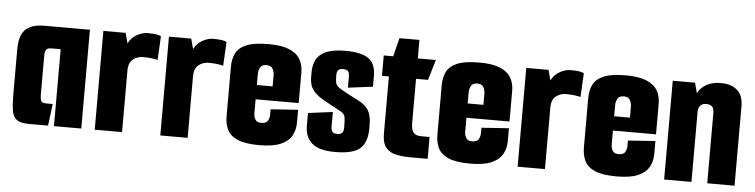

<svg xmlns="http://www.w3.org/2000/svg" viewBox="-40 -731 3579 910"><g transform="rotate(5 1750.0 -276.0)"><path d="M116 0Q75 0 57 -13Q39 -26 34 -55.5Q29 -85 29 -132V-350Q29 -389 40 -415.5Q51 -442 77 -456Q103 -470 148 -470H364V0H234V-366H189Q177 -366 170.5 -362Q164 -358 161.5 -350Q159 -342 159 -328V-147Q159 -127 162 -118Q165 -109 171.5 -106.5Q178 -104 190 -104H219L206 0Z M428 0V-470H534L547 -421Q561 -449 587.5 -463.5Q614 -478 637 -478Q665 -478 680 -475.5Q695 -473 702 -468L696 -355Q686 -358 667.5 -360.5Q649 -363 626 -363Q601 -363 580.5 -348Q560 -333 558 -299V0Z M740 0V-470H846L859 -421Q873 -449 899.5 -463.5Q926 -478 949 -478Q977 -478 992 -475.5Q1007 -473 1014 -468L1008 -355Q998 -358 979.5 -360.5Q961 -363 938 -363Q913 -363 892.5 -348Q872 -333 870 -299V0Z M1212 5Q1143 5 1107 -11Q1071 -27 1058 -55Q1045 -83 1045 -117V-354Q1045 -389 1058 -416.5Q1071 -444 1107 -460Q1143 -476 1214 -476Q1275 -476 1311.5 -461Q1348 -446 1364 -419Q1380 -392 1380 -356V-271L1250 -262V-332Q1250 -346 1242.5 -361Q1235 -376 1213 -376Q1190 -376 1182.5 -361Q1175 -346 1175 -332V-142Q1175 -128 1182.5 -114.5Q1190 -101 1211 -101Q1235 -101 1242.5 -114.5Q1250 -128 1250 -144V-169L1380 -178V-117Q1380 -81 1364 -53.5Q1348 -26 1311.5 -10.5Q1275 5 1212 5ZM1060 -210V-278H1380V-210Z M1571 6Q1495 6 1461.5 -23.5Q1428 -53 1428 -106V-167L1545 -182V-113Q1545 -104 1547 -96.5Q1549 -89 1555.5 -84.5Q1562 -80 1575 -80Q1590 -80 1597.5 -87.5Q1605 -95 1605 -113Q1605 -148 1602 -164Q1599 -180 1578 -190Q1570 -195 1560 -200Q1550 -205 1539.5 -211Q1529 -217 1519 -222Q1509 -227 1501 -232Q1469 -250 1453.5 -267Q1438 -284 1433 -301Q1428 -318 1428 -337V-359Q1428 -420 1464.5 -448Q1501 -476 1579 -476Q1657 -476 1690.5 -451Q1724 -426 1724 -370V-318L1606 -303V-358Q1606 -374 1599 -381.5Q1592 -389 1575 -389Q1563 -389 1556.5 -384.5Q1550 -380 1548 -373Q1546 -366 1546 -357Q1546 -329 1549.5 -318.5Q1553 -308 1565 -299Q1571 -295 1582.5 -288Q1594 -281 1613.5 -271Q1633 -261 1660 -247Q1694 -230 1709 -205Q1724 -180 1724 -136V-118Q1724 -55 1691.5 -24.5Q1659 6 1571 6Z M1931 0Q1893 0 1862 -6.5Q1831 -13 1813 -34.5Q1795 -56 1795 -102V-373H1762V-470H1807L1829 -558H1924V-470H2010L1981 -373H1924V-163Q1924 -130 1935.5 -117Q1947 -104 1971 -104H2012V0Z M2215 5Q2146 5 2110 -11Q2074 -27 2061 -55Q2048 -83 2048 -117V-354Q2048 -389 2061 -416.5Q2074 -444 2110 -460Q2146 -476 2217 -476Q2278 -476 2314.5 -461Q2351 -446 2367 -419Q2383 -392 2383 -356V-271L2253 -262V-332Q2253 -346 2245.5 -361Q2238 -376 2216 -376Q2193 -376 2185.5 -361Q2178 -346 2178 -332V-142Q2178 -128 2185.5 -114.5Q2193 -101 2214 -101Q2238 -101 2245.5 -114.5Q2253 -128 2253 -144V-169L2383 -178V-117Q2383 -81 2367 -53.5Q2351 -26 2314.5 -10.5Q2278 5 2215 5ZM2063 -210V-278H2383V-210Z M2440 0V-470H2546L2559 -421Q2573 -449 2599.5 -463.5Q2626 -478 2649 -478Q2677 -478 2692 -475.5Q2707 -473 2714 -468L2708 -355Q2698 -358 2679.5 -360.5Q2661 -363 2638 -363Q2613 -363 2592.5 -348Q2572 -333 2570 -299V0Z M2912 5Q2843 5 2807 -11Q2771 -27 2758 -55Q2745 -83 2745 -117V-354Q2745 -389 2758 -416.5Q2771 -444 2807 -460Q2843 -476 2914 -476Q2975 -476 3011.5 -461Q3048 -446 3064 -419Q3080 -392 3080 -356V-271L2950 -262V-332Q2950 -346 2942.5 -361Q2935 -376 2913 -376Q2890 -376 2882.5 -361Q2875 -346 2875 -332V-142Q2875 -128 2882.5 -114.5Q2890 -101 2911 -101Q2935 -101 2942.5 -114.5Q2950 -128 2950 -144V-169L3080 -178V-117Q3080 -81 3064 -53.5Q3048 -26 3011.5 -10.5Q2975 5 2912 5ZM2760 -210V-278H3080V-210Z M3137 -470H3243L3256 -421Q3270 -449 3298.5 -464Q3327 -479 3365 -479Q3415 -479 3443.5 -454Q3472 -429 3472 -377V0H3342V-332Q3342 -354 3333.5 -364Q3325 -374 3305 -374Q3288 -374 3278.5 -365Q3269 -356 3267 -338V0H3137Z"/></g></svg>

Font: Smooch Sans ExtraBold
Style: Regular
Weight: 800
Designer: Robert E. Leuschke
Foundry: Robert E. Leuschke
Version: Version 1.010